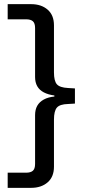

<svg xmlns="http://www.w3.org/2000/svg" viewBox="-20 -725 426 925"><path d="M17 180V107H105Q128 107 138.5 97.5Q149 88 149 65V-170Q149 -197 159.5 -215.5Q170 -234 191 -245.5Q212 -257 242 -260V-265Q212 -269 191 -280Q170 -291 159.5 -309.5Q149 -328 149 -354V-590Q149 -613 138.5 -622.5Q128 -632 105 -632H17V-705H130Q179 -705 209.5 -678.5Q240 -652 240 -603V-376Q240 -335 254 -319Q268 -303 308 -301L341 -299V-226L308 -224Q268 -223 254 -206.5Q240 -190 240 -149V78Q240 127 209.5 153.5Q179 180 130 180Z"/></svg>

Font: Nunito Sans 6pt
Style: Regular
Weight: 400
Version: Version 3.101;gftools[0.9.27]